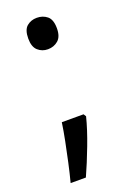

<svg xmlns="http://www.w3.org/2000/svg" viewBox="-134 -601 535 781"><g transform="rotate(-20 134.0 -210.5)"><path d="M70 -482Q70 -520 88 -535Q106 -550 131 -550Q157 -550 175.5 -535Q194 -520 194 -482Q194 -446 175.5 -430Q157 -414 131 -414Q106 -414 88 -430Q70 -446 70 -482ZM183 -105Q170 -53 145.5 11.5Q121 76 97 129H31Q41 91 50.5 47.5Q60 4 68.5 -38.5Q77 -81 82 -116H176Z"/></g></svg>

Font: Noto Kufi Arabic
Style: Regular
Weight: 400
Designer: Monotype Design Team, David Williams, Khaled Hosny
Foundry: Google LLC
Version: Version 2.109; ttfautohint (v1.8.4.7-5d5b)